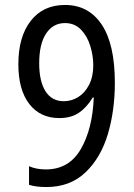

<svg xmlns="http://www.w3.org/2000/svg" viewBox="-20 -744 540 774"><path d="M97 1V-74Q126 -61 165 -61Q258 -61 305.5 -142.5Q353 -224 358 -351H354Q329 -310 297.5 -289Q266 -268 219 -268Q142 -268 98 -325Q54 -382 54 -485Q54 -596 104 -660Q154 -724 242 -724Q337 -724 390 -645Q443 -566 443 -410Q443 -299 415 -204Q387 -109 325 -49.5Q263 10 167 10Q124 10 97 1ZM356 -481Q356 -519 344 -558.5Q332 -598 306.5 -624.5Q281 -651 242 -651Q194 -651 166 -609Q138 -567 138 -489Q138 -416 163.5 -376Q189 -336 237 -336Q268 -336 295 -352.5Q322 -369 339 -402Q356 -435 356 -481Z"/></svg>

Font: Noto Sans Mono UI Cond
Style: Regular
Weight: 400
Width: 3
Monospace: yes
Designer: Monotype Design team
Foundry: Monotype Imaging Inc.
Version: Version 1.000